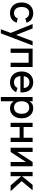

<svg xmlns="http://www.w3.org/2000/svg" viewBox="1918 -2514 835 4712"><g transform="rotate(90 2336.0 -157.5)"><path d="M301 15Q240 15 191.5 -6Q143 -27 109.2 -64.8Q75.5 -102.5 57.8 -155Q40 -207.5 40 -270Q40 -333.5 58.2 -386Q76.5 -438.5 110.5 -476Q144.5 -513.5 193.2 -534.2Q242 -555 302.5 -555Q347 -555 385.2 -543.5Q423.5 -532 453.8 -510.8Q484 -489.5 505.2 -459Q526.5 -428.5 536.5 -390.5L432.5 -360.5Q417 -406 381.8 -431.2Q346.5 -456.5 301 -456.5Q263.5 -456.5 235.5 -443Q207.5 -429.5 188.8 -405Q170 -380.5 160.5 -346.2Q151 -312 151 -270Q151 -228 160.5 -193.8Q170 -159.5 188.8 -135Q207.5 -110.5 235.8 -97Q264 -83.5 301 -83.5Q352 -83.5 383.2 -106.8Q414.5 -130 430.5 -173.5L536.5 -148.5Q509.5 -68.5 449 -26.8Q388.5 15 301 15Z M698 240 787 -2.5 568.5 -540H677.5L837.5 -134.5L989.5 -540H1095.5L797.5 240Z M1173 0V-540H1623.5V0H1519V-442H1277.5V0Z M1999 -82.5Q2050.5 -82.5 2084.2 -104.2Q2118 -126 2138 -168.5L2241 -137Q2209 -64 2146.2 -24.5Q2083.5 15 1999 15Q1939 15 1890.2 -5.8Q1841.5 -26.5 1806.5 -64Q1771.5 -101.5 1752.5 -154Q1733.5 -206.5 1733.5 -270Q1733.5 -334.5 1752.5 -387Q1771.5 -439.5 1806.5 -477Q1841.5 -514.5 1890.2 -534.8Q1939 -555 1998 -555Q2061 -555 2109.5 -533Q2158 -511 2190.2 -470.2Q2222.5 -429.5 2237.2 -371.2Q2252 -313 2248 -240.5H1846Q1853 -165 1893 -123.8Q1933 -82.5 1999 -82.5ZM2140.5 -322Q2135 -389 2098 -425Q2061 -461 1998 -461Q1935.5 -461 1897.2 -425Q1859 -389 1848.5 -322Z M2360 240V-540H2464.5V-461.5Q2490 -505.5 2532.2 -530.2Q2574.5 -555 2638 -555Q2692.5 -555 2737.8 -534Q2783 -513 2815.2 -475.2Q2847.5 -437.5 2865.2 -385.2Q2883 -333 2883 -270.5Q2883 -207 2865 -154.5Q2847 -102 2814.8 -64.2Q2782.5 -26.5 2737.5 -5.8Q2692.5 15 2638 15Q2574.5 15 2532 -9.8Q2489.5 -34.5 2464.5 -78.5V240ZM2618 -83.5Q2656.5 -83.5 2685.5 -97.2Q2714.5 -111 2733.8 -135.8Q2753 -160.5 2762.5 -194.8Q2772 -229 2772 -270.5Q2772 -313 2762.2 -347.2Q2752.5 -381.5 2733.2 -405.8Q2714 -430 2685.2 -443.2Q2656.5 -456.5 2618 -456.5Q2578.5 -456.5 2549.8 -443Q2521 -429.5 2502 -404.8Q2483 -380 2473.8 -346Q2464.5 -312 2464.5 -270.5Q2464.5 -228 2474.2 -193.2Q2484 -158.5 2503.2 -134.2Q2522.5 -110 2551.2 -96.8Q2580 -83.5 2618 -83.5Z M2992.5 0V-540H3097V-319H3360.5V-540H3465V0H3360.5V-221H3097V0Z M4060 -540V0H3955.5V-377.5L3709 0H3604.5V-540H3709V-162.5L3955.5 -540Z M4199.5 -540H4304V-280L4516 -540H4649L4425 -270L4672 0H4530L4304 -260.5V0H4199.5Z"/></g></svg>

Font: Vela Sans SemBd
Style: Regular
Weight: 600
Designer: Principal design: Mikhail Sharanda - project Manrope.
Design modification: Ravid Balaliev
Foundry: Mikhail Sharanda
Version: Version 1.001